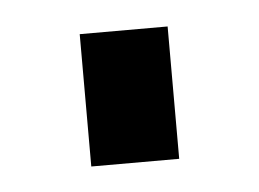

<svg xmlns="http://www.w3.org/2000/svg" viewBox="-27 -411 267 198"><g transform="rotate(-5 106.5 -311.5)"><path d="M61 -243V-380H152V-243Z"/></g></svg>

Font: Oxford Sans SemiBold
Style: Regular
Weight: 600
Designer: Matt McInerney, Pablo Impallari, Rodrigo Fuenzalida
Foundry: Matt McInerney, Pablo Impallari, Rodrigo Fuenzalida
Version: Version 3.000g; ttfautohint (v1.5) -l 8 -r 28 -G 28 -x 14 -D